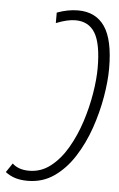

<svg xmlns="http://www.w3.org/2000/svg" viewBox="-91 -762 502 810"><g transform="rotate(5 160.0 -356.5)"><path d="M207 -723.6Q282.2 -723.6 320.3 -667.7Q358.4 -611.8 358.4 -491.2Q358.4 -436.5 346.9 -369.6Q335.4 -302.7 312.3 -235.8Q289.1 -168.9 253.2 -112.8Q217.3 -56.6 168.5 -22.7Q119.6 11.2 57.1 11.2Q25.9 11.2 2.9 3.7Q-20 -3.9 -37.6 -17.6L-11.7 -56.2Q14.2 -31.7 59.1 -31.7Q109.9 -31.7 150.4 -63.5Q190.9 -95.2 220.9 -147Q251 -198.7 270.8 -260Q290.5 -321.3 300.3 -381.3Q310.1 -441.4 310.1 -488.8Q310.1 -590.3 283.2 -635.7Q256.3 -681.2 199.2 -681.2Q165.5 -681.2 117.7 -662.1V-706.5Q164.1 -723.6 207 -723.6Z"/></g></svg>

Font: Open Sans Condensed Light
Style: Italic
Weight: 300
Width: 3
Italic angle: -12°
Designer: Monotype Design Team
Foundry: Monotype Imaging Inc.
Version: Version 3.000; ttfautohint (v1.8.4)